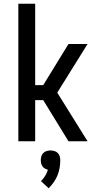

<svg xmlns="http://www.w3.org/2000/svg" viewBox="-20 -755 540 1026"><path d="M78 0V-735H168V-300H211L346 -520H448L286 -260L448 0H346L211 -220H168V0ZM240 251 199 213Q212 200 221.5 184.5Q231 169 236 152Q228 150 220 145.5Q212 141 207 134Q202 127 200 118.5Q198 110 198 101Q198 90 201 80Q204 70 211.5 62.5Q219 55 229.5 52Q240 49 250 49Q260 49 270.5 52Q281 55 288.5 62.5Q296 70 299 80Q302 90 302 101Q302 122 298.5 142.5Q295 163 287 182.5Q279 202 267 219Q255 236 240 251Z"/></svg>

Font: Iosevka SS18 Medium
Style: Regular
Weight: 500
Monospace: yes
Designer: Belleve Invis
Foundry: Belleve Invis
Version: Version 25.1.1; ttfautohint (v1.8.4)